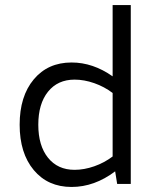

<svg xmlns="http://www.w3.org/2000/svg" viewBox="-20 -730 620 762"><path d="M264 12Q170 12 114 -55Q58 -122 58 -235Q58 -348 114 -415Q170 -482 264 -482Q349 -482 427 -427V-710H499V0H445L437 -50Q355 12 264 12ZM276 -56Q314 -56 354 -70Q394 -84 427 -109V-361Q394 -386 354 -400Q314 -414 276 -414Q209 -414 170.5 -366Q132 -318 132 -235Q132 -152 170.5 -104Q209 -56 276 -56Z"/></svg>

Font: Sometype Mono
Style: Regular
Weight: 400
Monospace: yes
Designer: Ryoichi Tsunekawa
Foundry: Dharma Type
Version: Version 1.000; ttfautohint (v1.8.3)